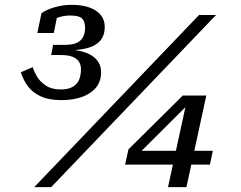

<svg xmlns="http://www.w3.org/2000/svg" viewBox="-20 -772 996 792"><path d="M269 -708Q306 -708 318.5 -695.5Q331 -683 331 -658Q331 -635 322.5 -619Q314 -603 296 -595Q278 -587 246 -587H199L191 -545H230Q262 -545 280 -537.5Q298 -530 306 -517Q314 -504 314 -487Q314 -460 305.5 -441.5Q297 -423 278.5 -413Q260 -403 231 -403Q193 -403 169 -419Q145 -435 132.5 -456.5Q120 -478 115 -495L66 -474Q75 -444 94 -417.5Q113 -391 147 -375Q181 -359 233 -359Q283 -359 319.5 -372.5Q356 -386 376.5 -411.5Q397 -437 397 -474Q397 -495 388 -512Q379 -529 360.5 -541.5Q342 -554 312.5 -561Q283 -568 242 -569L252 -564Q300 -564 336 -572.5Q372 -581 392 -602.5Q412 -624 412 -661Q412 -704 375.5 -728Q339 -752 276 -752Q249 -752 225 -747Q201 -742 181.5 -734Q162 -726 151 -717L134 -636H202L216 -706Q208 -706 201 -701Q194 -696 188.5 -689.5Q183 -683 178 -676Q194 -690 218 -699Q242 -708 269 -708ZM801 -710H871L191 0H121ZM496 -93 510 -156 734 -378H775L757 -342L531 -117L537 -150H858L846 -93ZM749 0H673L750 -354L758 -378H831Z"/></svg>

Font: Roboto Serif
Style: Italic
Weight: 400
Italic angle: -10°
Designer: Greg Gazdowicz
Foundry: Commercial Type
Version: Version 1.008